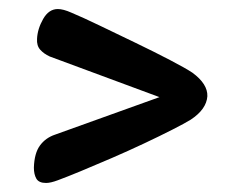

<svg xmlns="http://www.w3.org/2000/svg" viewBox="-20 -458 539 425"><path d="M82 -53Q66 -53 60.5 -62.5Q55 -72 55 -87Q56 -119 68.5 -136Q81 -153 102 -160L333 -243L90 -333Q77 -339 69 -348Q61 -357 62 -372Q63 -394 75.5 -416Q88 -438 108 -438Q120 -438 138 -430Q162 -420 200.5 -401.5Q239 -383 280.5 -363Q322 -343 356.5 -325Q391 -307 406 -297Q440 -272 439 -245Q437 -216 402 -193Q389 -185 361.5 -171Q334 -157 299 -140.5Q264 -124 227 -108Q190 -92 158.5 -79Q127 -66 108 -59Q92 -53 82 -53Z"/></svg>

Font: Akaya Telivigala
Style: Regular
Weight: 400
Designer: Vaishnavi Murthy Yerkadithaya, Juan Luis Blanco Aristondo
Version: Version 1.002; ttfautohint (v1.8.3)